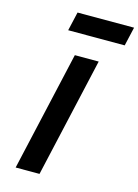

<svg xmlns="http://www.w3.org/2000/svg" viewBox="-136 -1000 774 1073"><g transform="rotate(15 251.0 -463.0)"><path d="M203 0 360 -692H222L65 0ZM477 -817 502 -926H175L150 -817Z"/></g></svg>

Font: RazerF5
Style: Bold Italic
Weight: 700
Foundry: Razer Inc.
Version: Version 2